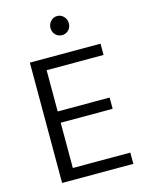

<svg xmlns="http://www.w3.org/2000/svg" viewBox="-122 -896 739 971"><g transform="rotate(-15 247.0 -411.0)"><path d="M80 -630H450V-571H152V-355H424V-296H152V-59H453V0H80ZM226 -772Q226 -792 240 -807Q254 -822 274 -822Q294 -822 308 -807Q322 -792 322 -772Q322 -750 308 -736Q294 -722 274 -722Q254 -722 240 -736Q226 -750 226 -772Z"/></g></svg>

Font: Mukta Malar Light
Style: Regular
Weight: 300
Designer: Aadarsh Rajan, Girish Dalvi, Yashodeep Gholap
Foundry: Ek Type
Version: Version 2.538;PS 1.000;hotconv 16.6.51;makeotf.lib2.5.65220;